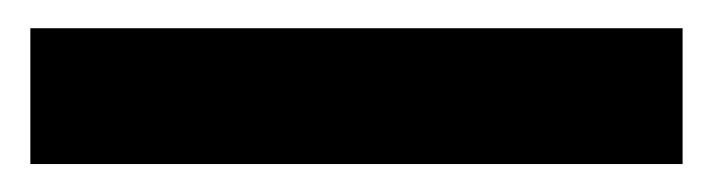

<svg xmlns="http://www.w3.org/2000/svg" viewBox="-20 -20 505 136"><path d="M463.5 96.2H1.5V0H463.5Z"/></svg>

Font: Vazir FD Medium
Style: Regular
Weight: 500
Foundry: DejaVu fonts team - Redesigned by Saber Rastikerdar
Version: Version 21.10;October 20, 2019;FontCreator 12.0.0.2547 64-bi